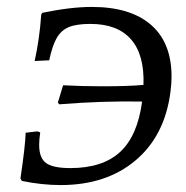

<svg xmlns="http://www.w3.org/2000/svg" viewBox="-20 -526 538 554"><path d="M245 -506Q356 -506 415.5 -454.5Q475 -403 475 -305Q475 -285 472 -262Q456 -135 371.5 -63.5Q287 8 155 8Q101 8 43 -4L39 -11Q53 -105 54 -143L88 -147L96 -144Q93 -123 93 -108Q93 -70 113 -55.5Q133 -41 183 -41Q276 -41 326.5 -87.5Q377 -134 390 -233Q275 -235 151 -225L147 -230L162 -280Q216 -277 276 -277Q350 -277 394 -281Q397 -368 358 -412.5Q319 -457 241 -457Q201 -457 179 -448Q157 -439 144 -417Q131 -395 122 -352L80 -350Q94 -413 99 -484L102 -489Q184 -506 245 -506Z"/></svg>

Font: Alegreya SC
Style: Italic
Weight: 400
Italic angle: -7°
Designer: Juan Pablo del Peral
Foundry: Huerta Tipografica
Version: Version 2.007; ttfautohint (v1.6)